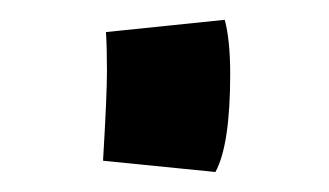

<svg xmlns="http://www.w3.org/2000/svg" viewBox="-20 -383 327 191"><path d="M82.5 -223.1Q86.4 -288.1 86.4 -312.3Q86.4 -336.4 85.4 -351.1L203.6 -363.3Q209 -342.8 209 -309.6Q209 -238.8 194.3 -211.9Z"/></svg>

Font: Passero One
Style: Regular
Weight: 400
Designer: Viktoriya Grabowska
Foundry: Viktoriya Grabowska
Version: Version 1.003